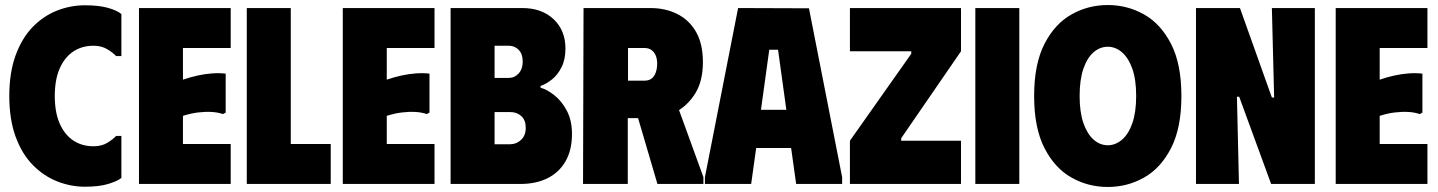

<svg xmlns="http://www.w3.org/2000/svg" viewBox="-20 -732 5723 764"><path d="M17 -350Q17 -443 42 -511.5Q67 -580 109.5 -624Q152 -668 206 -689.5Q260 -711 318 -711Q374 -711 410.5 -700.5Q447 -690 463 -676V-509H442Q430 -522 407 -536Q384 -550 352 -550Q306 -550 271.5 -527Q237 -504 217.5 -459.5Q198 -415 198 -350Q198 -285 217.5 -240.5Q237 -196 271.5 -173Q306 -150 352 -150Q385 -150 407.5 -164Q430 -178 442 -191H463V-24Q447 -11 410.5 0Q374 11 318 11Q261 11 207 -10.5Q153 -32 110 -76Q67 -120 42 -188.5Q17 -257 17 -350Z M898 -700V-541H708V-415Q737 -425 766.5 -431.5Q796 -438 824.5 -440Q853 -442 878 -439V-284L867 -278Q848 -285 822.5 -286.5Q797 -288 768 -284.5Q739 -281 708 -271V-159H898V0H533V-700Z M962 -700H1137V-159H1296V0H962Z M1709 -700V-541H1519V-415Q1548 -425 1577.5 -431.5Q1607 -438 1635.5 -440Q1664 -442 1689 -439V-284L1678 -278Q1659 -285 1633.5 -286.5Q1608 -288 1579 -284.5Q1550 -281 1519 -271V-159H1709V0H1344V-700Z M1773 0H2051Q2113 0 2159 -23Q2205 -46 2230.5 -90.5Q2256 -135 2256 -199Q2256 -252 2236 -290.5Q2216 -329 2186.5 -352.5Q2157 -376 2131 -383V-390Q2154 -398 2176.5 -416Q2199 -434 2214.5 -464.5Q2230 -495 2230 -539Q2230 -611 2183 -655.5Q2136 -700 2058 -700H1773ZM1948 -158V-286H2011Q2037 -286 2054.5 -270Q2072 -254 2072 -223Q2072 -193 2053.5 -175.5Q2035 -158 2010 -158ZM1948 -422V-550H2005Q2028 -550 2044 -533.5Q2060 -517 2060 -487Q2060 -458 2044 -440Q2028 -422 2005 -422Z M2302 -700H2568Q2628 -700 2675.5 -676Q2723 -652 2750 -604.5Q2777 -557 2777 -485Q2777 -410 2747 -361Q2720 -318 2682 -294L2779 -27V0H2596L2519 -262H2478V0H2300ZM2479 -411H2544Q2562 -411 2573 -419.5Q2584 -428 2589.5 -444Q2595 -460 2595 -479Q2595 -497 2589.5 -510.5Q2584 -524 2573 -532.5Q2562 -541 2544 -541H2479Z M2785 0V-27L2917 -700L3199 -699L3331 -27V0H3148L3128 -143H2989L2969 0ZM3008 -295H3109L3076 -534H3041Z M3804 -528 3566 -182V-172H3804V0H3362V-172L3606 -518V-528H3362V-700H3804Z M3861 -700H4036V0H3861Z M4095 -350Q4095 -477 4136 -557Q4177 -637 4243.5 -674.5Q4310 -712 4388 -712Q4466 -712 4532.5 -674.5Q4599 -637 4640 -557Q4681 -477 4681 -350Q4681 -223 4640 -143Q4599 -63 4532.5 -25.5Q4466 12 4388 12Q4310 12 4243.5 -25.5Q4177 -63 4136 -143Q4095 -223 4095 -350ZM4276 -350Q4276 -286 4291 -242.5Q4306 -199 4331.5 -176.5Q4357 -154 4388 -154Q4419 -154 4445 -176.5Q4471 -199 4486 -242.5Q4501 -286 4501 -350Q4501 -416 4485.5 -459Q4470 -502 4444.5 -524Q4419 -546 4388 -546Q4357 -546 4331.5 -524Q4306 -502 4291 -458.5Q4276 -415 4276 -350Z M5041 -700H5212V0H5038L4911 -347H4902L4910 0H4739V-700H4914L5041 -344H5050Z M5660 -700V-541H5470V-415Q5499 -425 5528.5 -431.5Q5558 -438 5586.5 -440Q5615 -442 5640 -439V-284L5629 -278Q5610 -285 5584.5 -286.5Q5559 -288 5530 -284.5Q5501 -281 5470 -271V-159H5660V0H5295V-700Z"/></svg>

Font: Phudu Light ExtraBold
Style: Regular
Weight: 800
Version: Version 1.005;gftools[0.9.23]